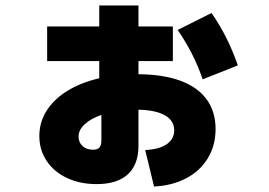

<svg xmlns="http://www.w3.org/2000/svg" viewBox="-20 -640 978 698"><path d="M613.3 -166Q613.3 -201.2 580.1 -220.5Q546.9 -239.7 483.4 -241.2V-110.4Q483.4 -41.5 444.6 -6.1Q405.8 29.3 331.1 29.3Q271 29.3 223.6 7.1Q176.3 -15.1 149.7 -54.9Q123 -94.7 123 -145.5Q123 -195.8 149.7 -237.8Q176.3 -279.8 225.1 -309.8Q273.9 -339.8 340.8 -355.5V-418H151.4V-543.9H340.8V-620.1H483.4V-543.9H608.4V-418H483.4V-370.1Q573.2 -369.6 636 -346.4Q698.7 -323.2 731.2 -278.8Q763.7 -234.4 763.7 -170.9Q763.7 -111.3 735.8 -65.2Q708 -19 657.5 7.8Q606.9 34.7 540 38.1L507.8 -94.7Q558.1 -96.7 585.7 -115.5Q613.3 -134.3 613.3 -166ZM626 -531.2 749 -592.8Q779.8 -548.3 802.7 -502.4Q825.7 -456.5 844.7 -402.3L716.8 -351.6Q685.5 -444.3 626 -531.2ZM318.4 -95.7Q334.5 -95.7 341.6 -103.8Q348.6 -111.8 348.6 -129.9V-222.2Q310.1 -209 287.8 -188.2Q265.6 -167.5 265.6 -143.6Q265.6 -122.1 280.3 -108.9Q294.9 -95.7 318.4 -95.7Z"/></svg>

Font: Pretendard JP Black
Style: Regular
Weight: 900
Designer: Base glyphs from Inter by Rasmus Andersson; Hangeul glyphs from Noto Sans CJK(Source Han Sans) by Jang Soo-young and Kan
Foundry: Kil Hyung-jin
Version: Version 1.309